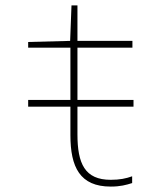

<svg xmlns="http://www.w3.org/2000/svg" viewBox="-20 -679 603 709"><path d="M84 -285H240V-180C240 -62 275 10 389 10C424 10 446 4 468 -3V-28C446 -20 422 -15 389 -15C293 -15 266 -75 266 -183V-285H473V-310H266V-503H469V-528H266V-659H244L239 -528L84 -524V-503H240V-310H84Z"/></svg>

Font: Noto Sans Mono SemiCondensed Thin
Style: Regular
Weight: 100
Width: 4
Designer: Monotype Design Team
Foundry: Monotype Imaging Inc.
Version: Version 2.014